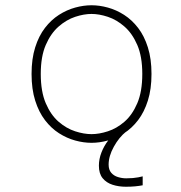

<svg xmlns="http://www.w3.org/2000/svg" viewBox="-20 -532 690 730"><path d="M328 11Q297.5 11 265.8 2.2Q234 -6.5 204.2 -25.5Q174.5 -44.5 151 -75.2Q127.5 -106 113.8 -149.5Q100 -193 100 -251Q100 -308.5 113.8 -352Q127.5 -395.5 151 -426Q174.5 -456.5 204.2 -475.5Q234 -494.5 265.8 -503.2Q297.5 -512 328 -512Q358.5 -512 390.2 -503.2Q422 -494.5 451.8 -475.5Q481.5 -456.5 505 -426Q528.5 -395.5 542.2 -352Q556 -308.5 556 -251Q556 -193 542.2 -149.5Q528.5 -106 505 -75.2Q481.5 -44.5 451.8 -25.5Q422 -6.5 390.2 2.2Q358.5 11 328 11ZM328 -22Q357 -22 390.2 -32.8Q423.5 -43.5 453.2 -69.2Q483 -95 502 -139.5Q521 -184 521 -251Q521 -317 502 -361Q483 -405 453.2 -431Q423.5 -457 390.2 -468Q357 -479 328 -479Q299 -479 265.8 -468Q232.5 -457 202.8 -431Q173 -405 154 -361Q135 -317 135 -251Q135 -184 154 -139.5Q173 -95 202.8 -69.2Q232.5 -43.5 265.8 -32.8Q299 -22 328 -22ZM522.5 138.5V172.5Q509 175 493.8 176.5Q478.5 178 458.5 178Q431.5 178 408 170.5Q384.5 163 370.2 145.5Q356 128 356 98Q356 72.5 365.8 47.5Q375.5 22.5 391.8 1.5Q408 -19.5 427 -32H460Q432.5 -10 412.8 25.8Q393 61.5 393 94Q393 113.5 403 125Q413 136.5 428.5 141.2Q444 146 460 146Q474 146 485.2 145Q496.5 144 505.8 142.2Q515 140.5 522.5 138.5Z"/></svg>

Font: Trispace Thin Thin
Style: Regular
Weight: 250
Version: Version 1.210